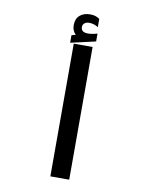

<svg xmlns="http://www.w3.org/2000/svg" viewBox="-96 -964 793 1033"><g transform="rotate(10 300.0 -448.0)"><path d="M355 -725V0H252V-725ZM232 -767.5 254.5 -774Q234.5 -791.5 234.5 -823.5Q234.5 -858.5 256 -877Q277.5 -895.5 312 -895.5Q328.5 -895.5 340.5 -891.8Q352.5 -888 364 -880V-834.5Q355.5 -841 342.2 -845.5Q329 -850 314.5 -850Q299 -850 289.2 -842Q279.5 -834 279.5 -821Q279.5 -792 317.5 -792Q339 -792 368.5 -800.5V-757.5L232 -726.5Z"/></g></svg>

Font: JuliaMono SemiBold
Style: Regular
Weight: 600
Monospace: yes
Designer: cormullion
Foundry: corm
Version: Version 0.055; ttfautohint (v1.8.4)